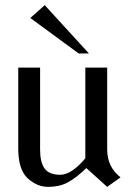

<svg xmlns="http://www.w3.org/2000/svg" viewBox="-20 -715 540 747"><path d="M397 -134Q397 -65 449 -25L397 12L316 -61Q275 -22 243 -5Q211 12 167.5 12Q124 12 87.5 -21.5Q51 -55 51 -137V-452H136V-132Q136 -84 153.5 -59.5Q171 -35 214.5 -35Q258 -35 312 -99V-452H397ZM326 -507H286L98 -645L154 -695Z"/></svg>

Font: Belleza
Style: Regular
Weight: 400
Designer: Eduardo Rodriguez Tunni
Foundry: Eduardo Rodriguez Tunni
Version: Version 1.001